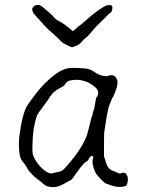

<svg xmlns="http://www.w3.org/2000/svg" viewBox="-20 -764 616 794"><path d="M382 -659Q362 -637 349 -621Q341 -612 333 -606Q326 -601 322 -596Q318 -590 311 -584Q304 -578 296 -575Q289 -573 285 -571Q280 -568 276 -569Q273 -570 266 -573Q260 -576 252 -580Q244 -584 238 -588Q232 -593 227 -599Q222 -604 208 -617Q193 -630 179 -643Q164 -657 142 -683L141 -685H140L137 -688Q129 -698 123 -704Q115 -712 113 -724Q113 -730 117 -735Q121 -740 125 -741Q128 -742 131 -743Q135 -743 137 -744Q147 -743 158 -734Q168 -724 179 -716Q193 -704 201 -695Q210 -684 221 -678Q234 -672 242 -666L258 -654Q266 -648 271 -644Q276 -640 279 -636Q280 -636 283 -636Q287 -639 300 -651V-652Q310 -658 324 -670Q356 -699 383 -719Q410 -738 422 -742L432 -743Q437 -744 440 -742Q447 -738 444 -726Q443 -714 434 -709Q431 -708 427 -703Q423 -699 418 -694Q413 -689 408 -684Q403 -679 401 -677Q398 -674 382 -659ZM228 -400Q225 -399 222 -396Q220 -395 219 -394V-395L218 -394Q217 -393 216 -393H215L214 -392Q208 -387 202 -382Q197 -378 192 -371Q186 -364 183 -358Q180 -353 175 -346Q169 -339 163 -330L155 -319Q150 -311 144 -304Q133 -291 128 -271Q123 -251 119 -229Q116 -206 115 -185Q114 -164 114 -150Q114 -150 114 -141Q114 -137 115 -131Q116 -121 124 -106Q132 -92 143 -79Q155 -65 168 -56Q186 -45 195 -47Q202 -49 210 -51Q232 -54 239 -60Q246 -66 253 -74Q260 -80 263 -86Q273 -96 288 -116Q308 -142 323 -169Q338 -197 344 -221Q357 -273 358 -277Q362 -287 362 -289L363 -290L364 -298Q365 -300 368 -310Q370 -315 371 -322Q372 -327 373 -334Q374 -340 375 -345Q376 -351 377 -356Q379 -360 379 -363H380L381 -364Q386 -367 386 -382Q386 -392 375 -402Q366 -411 353 -418.5Q340 -426 325 -430Q311 -434 299 -434Q284 -434 269 -431Q255 -428 246 -411Q245 -411 245 -410H244Q243 -409 241 -407H240Q238 -405 236 -404Q231 -402 228 -400ZM489 8Q485 9 473 9Q461 9 447 5Q432 0 418 -5Q408 -9 381 -41Q373 -50 367 -71Q359 -96 365 -111Q368 -117 361 -119L359 -120L357 -119Q352 -115 349 -110Q345 -103 343 -100Q326 -89 322 -82Q313 -72 305 -61Q293 -44 284.5 -32.5Q276 -21 274 -20Q271 -18 237 0Q229 4 219 7Q210 10 201 10Q174 10 160 -3Q154 -9 143 -17Q132 -25 123 -33Q114 -41 106 -50Q98 -58 95 -64Q91 -72 87 -79Q83 -85 76 -93Q64 -105 61 -127Q58 -149 58 -165Q58 -180 60 -201Q63 -223 67 -246Q71 -268 77 -289Q83 -310 90 -323Q101 -341 121 -367Q140 -393 163 -417Q186 -440 212 -459Q237 -477 262 -482Q271 -483 278 -483Q286 -483 293 -483Q311 -483 331 -481Q350 -479 363 -471Q369 -467 376 -463Q385 -456 391 -455Q397 -453 403 -451Q410 -449 418 -449H419Q426 -449 432 -452L434 -453Q435 -453 439 -453H438H439Q454 -453 459 -444Q466 -434 466 -424Q466 -415 463 -403Q457 -386 456 -382Q452 -373 447 -362H446Q442 -352 437 -341Q431 -329 428 -315Q422 -289 422 -287Q413 -228 412 -223Q410 -217 410 -156V-122Q410 -114 413 -109Q414 -105 420 -87Q428 -63 451 -56Q458 -53 472 -47Q478 -45 483 -49Q493 -50 495 -49H496Q498 -49 502 -44Q506 -38 508 -32Q510 -23 508 -14Q506 -1 503 3Q500 5 489 8Z"/></svg>

Font: ToneOZ-Pinyin-Tsuipita-TC
Style: Regular
Weight: 400
Designer: ÂÆ£ÂøóÂáåJeffrey Xuan(jeffreyx@gmail.com, ToneOZ.com) ÈòøÂù§(cjkFonts)
Foundry: ToneOZ
Version: Version 0.24071